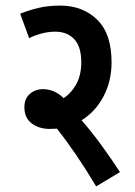

<svg xmlns="http://www.w3.org/2000/svg" viewBox="-20 -652 482 685"><path d="M408 -38 323 13Q288 -46 251.5 -99.5Q215 -153 183 -193Q170 -192 157 -192Q120 -192 93.5 -211.5Q67 -231 67 -270Q67 -300 86.5 -317Q106 -334 134 -334Q150 -334 168.5 -327.5Q187 -321 207 -302Q234 -319 252 -351.5Q270 -384 270 -430Q270 -485 245 -512Q220 -539 177 -539Q153 -539 128.5 -532.5Q104 -526 84 -516L52 -603Q84 -616 118 -624Q152 -632 195 -632Q275 -632 326.5 -582Q378 -532 378 -430Q378 -362 349 -307.5Q320 -253 271 -223Q306 -183 342.5 -133Q379 -83 408 -38Z"/></svg>

Font: Noto Sans ExtraCondensed SemiBold
Style: Regular
Weight: 600
Width: 2
Designer: Monotype Design Team
Foundry: Monotype Imaging Inc.
Version: Version 2.013; ttfautohint (v1.8.4.7-5d5b)